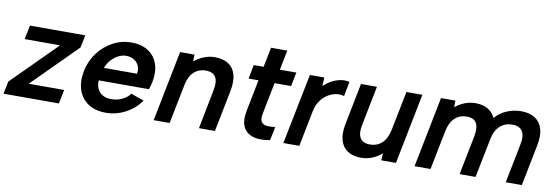

<svg xmlns="http://www.w3.org/2000/svg" viewBox="-57 -987 3882 1340"><g transform="rotate(10 1884.5 -316.5)"><path d="M467 -411 155 -99H406L386 0H-6L12 -89L324 -401H73L93 -500H485Z M719 7Q644 7 594 -26Q544 -59 524 -118Q504 -177 519 -254Q534 -327 576.5 -384Q619 -441 680.5 -474Q742 -507 812 -507Q883 -507 931 -476Q979 -445 998 -389.5Q1017 -334 1003 -261Q1000 -249 996.5 -235.5Q993 -222 988 -207H632Q630 -172 642.5 -146.5Q655 -121 679.5 -107Q704 -93 740 -93Q781 -93 817.5 -110Q854 -127 872 -155L965 -122Q923 -62 857.5 -27.5Q792 7 719 7ZM887 -299Q893 -330 882 -355Q871 -380 847.5 -394.5Q824 -409 792 -409Q764 -409 736.5 -395Q709 -381 687 -356.5Q665 -332 652 -299Z M1157 -500H1259L1258 -451Q1288 -477 1325.5 -492Q1363 -507 1403 -507Q1462 -507 1499.5 -482.5Q1537 -458 1550.5 -410.5Q1564 -363 1550 -292L1492 0H1379L1433 -277Q1446 -340 1427 -372Q1408 -404 1357 -404Q1306 -404 1272 -371.5Q1238 -339 1226 -276L1171 0H1058Z M1749 -500 1777 -640H1892L1864 -500H1981L1961 -401H1844L1800 -179Q1791 -134 1805 -116.5Q1819 -99 1845.5 -97.5Q1872 -96 1902 -100L1882 -4Q1837 5 1796.5 1.5Q1756 -2 1727 -21.5Q1698 -41 1686 -79Q1674 -117 1686 -179L1730 -401H1660L1679 -500Z M2077 -500H2179L2176 -438Q2201 -463 2231.5 -479.5Q2262 -496 2294 -502Q2326 -508 2357 -500L2337 -396Q2313 -405 2282.5 -400.5Q2252 -396 2223 -378.5Q2194 -361 2171.5 -329.5Q2149 -298 2140 -252L2090 0H1977Z M2775 0H2671L2674 -50Q2644 -23 2606 -8Q2568 7 2529 7Q2470 7 2432.5 -17.5Q2395 -42 2381 -89.5Q2367 -137 2381 -207L2439 -500H2552L2497 -222Q2484 -160 2503 -127.5Q2522 -95 2573 -95Q2625 -95 2659 -127.5Q2693 -160 2706 -224L2761 -500H2874Z M3006 -500H3108V-453Q3137 -478 3174 -492.5Q3211 -507 3251 -507Q3301 -507 3337 -486.5Q3373 -466 3391 -427Q3424 -466 3473 -486.5Q3522 -507 3574 -507Q3633 -507 3671.5 -482.5Q3710 -458 3724.5 -410.5Q3739 -363 3725 -292L3667 0H3553L3608 -277Q3621 -340 3600.5 -372Q3580 -404 3529 -404Q3477 -404 3441.5 -371.5Q3406 -339 3394 -275L3339 0H3226L3281 -277Q3293 -340 3275 -372Q3257 -404 3206 -404Q3155 -404 3121 -371.5Q3087 -339 3075 -276L3020 0H2907Z"/></g></svg>

Font: Albert Sans SemiBold
Style: Italic
Weight: 600
Italic angle: -11.25°
Designer: Andreas Rasmussen
Foundry: a.Foundry
Version: Version 1.025